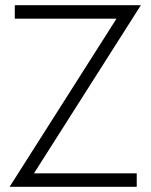

<svg xmlns="http://www.w3.org/2000/svg" viewBox="-20 -720 581 740"><path d="M507 -52H111L523 -700H37V-648H429L17 0H507Z"/></svg>

Font: NM-font
Style: Light
Weight: 500
Designer: ""
Foundry: ""
Version: ""